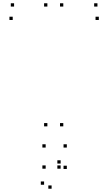

<svg xmlns="http://www.w3.org/2000/svg" viewBox="-20 -760 660 1170"><path d="M365.7 10V-10H345.7V10ZM365.7 -720V-740H345.7V-720ZM268.7 -720V-740H248.7V-720ZM268.7 10V-10H248.7V10ZM582.2 -638.2V-658.2H562.2V-638.2ZM573.8 -720V-740H553.8V-720ZM65.8 -720V-740H45.8V-720ZM57.5 -638.2V-658.2H37.5V-638.2ZM349.5 268V248H329.5V268ZM349.5 236.7V216.7H329.5V236.7ZM248.7 365.8V345.8H228.7V365.8ZM294.5 390V370H274.5V390ZM387.2 269.7V249.7H367.2V269.7ZM387.2 139.2V119.2H367.2V139.2ZM258.3 139.2V119.2H238.3V139.2ZM258.3 268V248H238.3V268Z"/></svg>

Font: Monaspace Krypton Dots Var
Style: Regular
Weight: 400
Designer: Riley Cran and the Lettermatic Team
Version: Version 1.100 (Monaspace Krypton Dots)